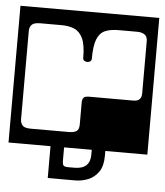

<svg xmlns="http://www.w3.org/2000/svg" viewBox="-69 -548 630 733"><g transform="rotate(5 246.0 -181.0)"><path d="M-20 -504H512V20H351V39Q351 77.5 335.5 100Q320 122.5 296 132.2Q272 142 246 142H141V20H-20ZM61 -444Q37 -444 28.5 -434.8Q20 -425.5 20 -411V-73Q20 -59 27.8 -49.5Q35.5 -40 60 -40H205Q224 -40 234.5 -46Q245 -52 245 -73V-156Q245 -169.5 250.5 -175.2Q256 -181 271 -181H441Q472 -181 472 -211V-411Q472 -429 461.2 -436.5Q450.5 -444 432 -444H361Q329.5 -444 309.2 -435Q289 -426 279 -401Q269 -376 269 -327Q269 -317.5 260.5 -314.2Q252 -311 243.8 -314.5Q235.5 -318 236 -327.5Q236 -376 224.5 -401Q213 -426 192.2 -435Q171.5 -444 143 -444ZM216 94H239Q299 94 299 39V20H193V70Q193 85.5 197.5 89.8Q202 94 216 94Z"/></g></svg>

Font: Honk Rounded
Style: Regular
Weight: 400
Designer: Noopur Datye & Yesha Goshar
Foundry: Ek Type
Version: Version 1.000